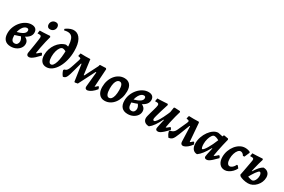

<svg xmlns="http://www.w3.org/2000/svg" viewBox="111 -1930 4639 3135"><g transform="rotate(30 2430.5 -363.0)"><path d="M166.7 10.9Q92.5 10.9 53.3 -31.6Q14 -74.1 14 -154.8Q14 -217.2 36.9 -274.1Q59.7 -331 98.7 -375.6Q137.6 -420.3 186.9 -446.4Q236.2 -472.6 289 -472.6Q338.6 -472.6 365.6 -448.3Q392.7 -424 392.7 -378.8Q392.7 -335.9 364.7 -301.4Q336.7 -266.9 274.6 -237.1Q212.5 -207.3 108 -176.9L114.4 -236.9Q205.6 -261.9 245 -288.4Q284.5 -314.8 284.5 -351.1Q284.5 -386.6 249.9 -386.6Q226.5 -386.6 204.5 -370Q182.5 -353.3 165.2 -323.6Q148 -294 137.7 -255.6Q127.4 -217.2 127.4 -174.2Q127.4 -118.6 144.2 -91.8Q160.9 -65.1 195.4 -65.1Q228.3 -65.1 245 -86.7Q261.8 -108.4 261.8 -138.2Q261.8 -160.9 250.9 -185.6Q240.1 -210.3 217.3 -229.3L264.7 -254.5Q310 -241.5 335.5 -214.4Q361 -187.3 361 -146.3Q361 -102.8 334.5 -66.9Q308.1 -31 264.2 -10Q220.3 10.9 166.7 10.9Z M583.4 -102.3Q590 -102.3 601.1 -111.3Q612.2 -120.3 650.2 -153.2L667.2 -150.9L683.3 -116.1Q641.1 -70.2 609.6 -41.9Q578 -13.7 554.5 -0.9Q531 12 511.8 12Q465.6 12 465.6 -37.4Q480.6 -125.3 491.4 -193.9Q502.2 -262.5 508.1 -305.4Q513.9 -348.3 513.9 -357Q513.9 -377.3 505.1 -386.1Q496.2 -394.9 475.9 -394.9H440.8L450 -452.8Q472.8 -452.8 505.2 -454Q537.6 -455.2 573 -457.4Q608.4 -459.6 639.5 -461.5L651.7 -445.9Q637.9 -397.8 623.9 -337.6Q609.9 -277.4 598.4 -216.9Q587 -156.5 579.9 -105.9ZM584.4 -553.2Q554.2 -553.2 539.1 -570.4Q523.9 -587.5 523.9 -614Q523.9 -652.6 548.5 -678Q573.1 -703.3 611.4 -703.3Q641.5 -703.3 656.7 -685.9Q672 -668.6 672 -642.1Q672 -603.9 647.1 -578.6Q622.2 -553.2 584.4 -553.2Z M837.8 12Q777.1 12 743.8 -30.2Q710.6 -72.3 710.6 -148.2Q710.6 -204.9 727.9 -257.7Q745.1 -310.4 776.1 -354.1Q807.1 -397.7 848.3 -427.4Q889.5 -457.1 936.7 -467.7L1048.5 -444.3L1007.9 -357.9Q983.8 -371.4 960.7 -380.2Q937.6 -388.9 923.8 -388.9Q898.4 -388.9 876.5 -360.5Q854.7 -332.2 841.7 -284.9Q828.7 -237.5 828.7 -181.4Q828.7 -125.4 842.6 -95Q856.6 -64.6 882.2 -64.6Q904.3 -64.6 923 -88.6Q941.6 -112.6 955.2 -156.8Q968.8 -201.1 976.1 -262.6Q983.5 -324.1 983.5 -399.6Q983.5 -485.1 973.8 -540.7Q964.2 -596.2 941.8 -625.4Q919.4 -654.5 882.2 -661Q844.9 -667.5 790.1 -654.8L785.9 -675.5L788.9 -682.9Q880.1 -746.3 951.8 -736.1Q1023.5 -726 1064.9 -651.1Q1106.3 -576.2 1106.3 -444.1Q1106.3 -350.7 1085.4 -268.4Q1064.5 -186 1027.5 -123Q990.6 -59.9 941.8 -24Q893 12 837.8 12Z M1368.7 -4.3 1357.7 -14.1 1312.5 -322.9H1265.8L1398.4 -462.6L1435.5 -181.3H1453.8L1422.7 -136.8L1579.1 -443.9L1636.5 -436.9L1421.1 -14.1ZM1153.3 12Q1135.4 -9.1 1123.4 -32Q1111.3 -55 1103.3 -82.5L1111.2 -100.6Q1133.8 -106.2 1148.9 -116.7Q1163.9 -127.2 1177.5 -154.4Q1191.1 -181.6 1208.4 -235.7L1247.3 -355.5Q1256.7 -383.3 1248.9 -392.6Q1241.1 -401.8 1205.7 -405.8L1201.9 -412.1L1214.1 -462.6Q1262.2 -460.6 1306.7 -460.6Q1351.3 -460.6 1398.4 -462.6L1306.7 -337.1L1269.4 -200.4Q1252 -133.6 1239.1 -92.7Q1226.3 -51.7 1214.5 -29.9Q1202.7 -8 1188.3 0.4Q1173.9 8.8 1153.3 12ZM1565 -55 1591.6 -322.9H1556.2L1575.1 -447.4L1583.3 -458.7L1692 -463.1L1704.7 -448.1L1683.2 -109.4L1684.9 -106.4Q1691.4 -110.2 1703.7 -120Q1716 -129.8 1729.4 -143.6L1746.4 -141.7L1759.7 -102.6Q1722.7 -57.3 1686.2 -30.6Q1649.7 -4 1620.4 2.5Q1591.2 8.9 1575.8 -5Q1560.4 -18.8 1565 -55Z M1935.1 12Q1869.9 12 1831.4 -35.4Q1792.9 -82.9 1792.9 -166.4Q1792.9 -231.1 1811.4 -286.7Q1829.8 -342.2 1863.4 -383.9Q1897 -425.6 1942 -449.3Q1987.1 -473 2039.3 -473Q2107.6 -473 2145.1 -429.7Q2182.6 -386.5 2182.6 -306Q2182.6 -238.6 2164.1 -180.8Q2145.7 -122.9 2112.4 -79.6Q2079.1 -36.4 2033.7 -12.2Q1988.4 12 1935.1 12ZM1974.7 -66.4Q2001.4 -66.4 2020.6 -88.1Q2039.8 -109.8 2050.1 -153.2Q2060.3 -196.6 2060.3 -259.5Q2060.3 -321.6 2044.9 -353.8Q2029.5 -386 1998.7 -386Q1972.5 -386 1953 -365.1Q1933.6 -344.2 1923.3 -304.6Q1913.1 -265 1913.1 -207.9Q1913.1 -139.2 1929.3 -102.8Q1945.5 -66.4 1974.7 -66.4Z M2370.7 10.9Q2296.5 10.9 2257.3 -31.6Q2218 -74.1 2218 -154.8Q2218 -217.2 2240.9 -274.1Q2263.7 -331 2302.7 -375.6Q2341.6 -420.3 2390.9 -446.4Q2440.2 -472.6 2493 -472.6Q2542.6 -472.6 2569.6 -448.3Q2596.7 -424 2596.7 -378.8Q2596.7 -335.9 2568.7 -301.4Q2540.7 -266.9 2478.6 -237.1Q2416.5 -207.3 2312 -176.9L2318.4 -236.9Q2409.6 -261.9 2449 -288.4Q2488.5 -314.8 2488.5 -351.1Q2488.5 -386.6 2453.9 -386.6Q2430.5 -386.6 2408.5 -370Q2386.5 -353.3 2369.2 -323.6Q2352 -294 2341.7 -255.6Q2331.4 -217.2 2331.4 -174.2Q2331.4 -118.6 2348.2 -91.8Q2364.9 -65.1 2399.4 -65.1Q2432.3 -65.1 2449 -86.7Q2465.8 -108.4 2465.8 -138.2Q2465.8 -160.9 2454.9 -185.6Q2444.1 -210.3 2421.3 -229.3L2468.7 -254.5Q2514 -241.5 2539.5 -214.4Q2565 -187.3 2565 -146.3Q2565 -102.8 2538.5 -66.9Q2512.1 -31 2468.2 -10Q2424.3 10.9 2370.7 10.9Z M2774.7 10.6Q2723 10.6 2693.4 -14.8Q2663.7 -40.3 2663.7 -83.7Q2663.7 -99.8 2670.6 -128.6Q2677.4 -157.4 2687.3 -191.3Q2697.1 -225.2 2706.8 -258.8Q2716.4 -292.4 2723.3 -319.6Q2730.1 -346.8 2730.1 -360.3Q2730.1 -394.9 2692.1 -394.9H2657L2666.8 -452.8Q2689.1 -452.8 2720.6 -454Q2752.1 -455.2 2787.7 -457.4Q2823.4 -459.6 2856.3 -461.5L2868.4 -445.9Q2843.1 -368.2 2823.3 -303.1Q2803.5 -238 2792.3 -194.3Q2781.1 -150.6 2781.1 -136.7Q2781.1 -121.8 2786.1 -114.7Q2791.1 -107.5 2803.5 -107.5Q2819.9 -107.5 2847 -143.9Q2874.2 -180.3 2907.8 -247.3Q2941.5 -314.2 2977.8 -405.3L2952.8 -197L2928.3 -204.1Q2889.6 -124.9 2851.8 -71.5Q2814.1 -18 2774.7 10.6ZM2942.4 12Q2899.6 12 2899.6 -25Q2899.6 -31 2902 -44.2Q2904.3 -57.4 2909.4 -81.7Q2914.5 -106 2923 -144.9Q2931.6 -183.8 2944.5 -239.7L2950 -295.4L2975.4 -457.1L2989.3 -464.1L3088.5 -458.7L3099.1 -445.3Q3084.5 -398.3 3069.3 -339.6Q3054.2 -281 3041.5 -222.6Q3028.9 -164.1 3020.9 -115.3L3024.3 -111.3Q3029.3 -112.7 3035.1 -115.9Q3041 -119.2 3052 -128.2Q3063 -137.1 3081.7 -153.2L3098.7 -150.9L3114.8 -116.1Q3067.5 -67.2 3036 -39.4Q3004.4 -11.7 2982.7 0.1Q2961 12 2942.4 12Z M3142.6 12Q3126.8 -9.1 3115.2 -32.3Q3103.5 -55.5 3098 -82.9L3106.9 -99.2Q3133.3 -104.7 3151.6 -113.7Q3169.8 -122.7 3183.3 -138.4Q3196.8 -154 3208.1 -179.2L3285.1 -347.8Q3299.7 -380.1 3292.6 -391Q3285.5 -401.8 3247.5 -405.8L3243.7 -412.1L3257.2 -462.6Q3305.3 -460.6 3349.6 -460.6Q3393.9 -460.6 3441.4 -462.6L3351.2 -340.4L3267.6 -123.2Q3252.1 -84.4 3239.2 -58.9Q3226.4 -33.3 3213.1 -18.7Q3199.8 -4.2 3183.1 2.8Q3166.4 9.8 3142.6 12ZM3367.2 -48.5 3356.8 -327.3H3314L3441.4 -462.6L3452.1 -450.8L3479.5 -105.3L3484.1 -101.7Q3490.5 -105.6 3502 -114.7Q3513.5 -123.8 3527.8 -137.6H3544.2L3561.5 -100.4Q3528.4 -55.1 3494.3 -28Q3460.2 -0.9 3431.7 6.8Q3403.2 14.5 3385.5 1Q3367.9 -12.4 3367.2 -48.5Z M3933.5 -102.3Q3938 -102.3 3944.5 -106.3Q3951 -110.2 3964.3 -121.4Q3977.5 -132.6 4000.3 -153.2L4017.3 -150.9L4033.4 -116.1Q3984.5 -65.5 3952.9 -37.8Q3921.4 -10.1 3900.2 1Q3879 12 3858.8 12Q3839.9 12 3829.1 2.5Q3818.3 -7.1 3818.3 -24.5Q3818.3 -35.5 3827.3 -78.3Q3836.3 -121.2 3853.1 -194.8L3845.3 -195.9Q3799.9 -114.9 3761.5 -65.8Q3723 -16.6 3682.7 12Q3630.4 12 3600.5 -26.2Q3570.7 -64.4 3570.7 -132.4Q3570.7 -193 3591.3 -252.4Q3611.9 -311.8 3646.7 -359.8Q3681.5 -407.9 3724.3 -436.6Q3767.1 -465.4 3810.9 -465.4L3898.3 -447.6L3905.5 -470.4L3916.8 -476.3L3994.2 -462.7L4002.2 -445.7Q3987.6 -390.5 3973.6 -328.8Q3959.6 -267.2 3948.4 -209.6Q3937.1 -152 3930 -105.9ZM3714.9 -102.3Q3725.7 -102.3 3743.9 -123.4Q3762.1 -144.6 3783.8 -181Q3805.4 -217.4 3827.6 -263.1Q3849.9 -308.8 3869.2 -358.6Q3847.6 -372.1 3823.6 -380.3Q3799.7 -388.4 3782 -388.4Q3759.3 -388.4 3738.5 -359.3Q3717.8 -330.1 3704.7 -284.5Q3691.6 -238.9 3691.6 -188.1Q3691.6 -151.3 3698.3 -126.8Q3705.1 -102.3 3714.9 -102.3Z M4279 -386.1Q4253.4 -386.1 4230.9 -359.3Q4208.4 -332.4 4194.7 -288.6Q4181 -244.9 4181 -193.4Q4181 -142.2 4197 -112.8Q4213.1 -83.5 4240.5 -83.5Q4266 -83.5 4291.6 -105.5Q4317.1 -127.5 4334.2 -164.6L4351.4 -162.7L4383 -123.4Q4365.4 -85.3 4335.2 -54.6Q4305.1 -24 4269.9 -6Q4234.8 12 4200.4 12Q4137.4 12 4100.5 -34.3Q4063.7 -80.6 4063.7 -159.3Q4063.7 -221 4084 -277.4Q4104.4 -333.8 4139.8 -377.9Q4175.2 -421.9 4220 -447.2Q4264.7 -472.6 4314.5 -472.6Q4342.3 -472.6 4367.9 -466.6Q4393.6 -460.7 4410.3 -450.2L4414.8 -436.1L4373.2 -341.1L4346.1 -339Q4317.8 -386.1 4279 -386.1Z M4639.1 8.3Q4594.8 8.3 4549 -3.3Q4503.1 -14.8 4478.3 -31.9L4581.3 -201.3L4600.5 -195.5Q4639.1 -257.5 4669.5 -290.9Q4700 -324.4 4732.7 -342.3Q4789.7 -342.3 4821.9 -310.7Q4854.1 -279 4854.1 -223.3Q4854.1 -178 4836.7 -136.6Q4819.4 -95.2 4789.1 -62.5Q4758.9 -29.7 4720.5 -10.7Q4682.1 8.3 4639.1 8.3ZM4478.3 -31.9 4463.2 -52.1Q4471.5 -93 4480.1 -140.2Q4488.7 -187.4 4497 -231.4Q4505.3 -275.4 4511.1 -308.6Q4517 -341.7 4518.8 -354.1Q4521 -375.5 4512.9 -385.2Q4504.7 -394.9 4483.1 -394.9H4448.8L4458.6 -452.8Q4488.2 -452.8 4540.6 -455.2Q4593.1 -457.6 4647.7 -461.5L4658.9 -445.4Q4646.2 -406.9 4632.3 -355.6Q4618.4 -304.2 4606.4 -252.7Q4594.3 -201.3 4586.8 -160.7ZM4571.2 -54.9 4559.2 -102.9Q4577 -93.6 4598.6 -85.5Q4620.2 -77.5 4639.9 -72.5Q4659.7 -67.6 4671.4 -67.6Q4692.1 -67.6 4708.7 -85Q4725.4 -102.5 4735.5 -130.8Q4745.7 -159.2 4745.7 -191.2Q4745.7 -217.5 4736.4 -235.6Q4727.1 -253.6 4713.8 -253.6Q4704.2 -253.6 4689 -238.4Q4673.8 -223.1 4654.4 -196.1Q4635 -169 4613.9 -133Q4592.9 -96.9 4571.2 -54.9Z"/></g></svg>

Font: Alegreya
Style: Italic
Weight: 400
Italic angle: -7°
Designer: Juan Pablo del Peral
Foundry: Huerta Tipografica
Version: Version 2.009